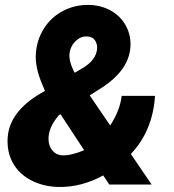

<svg xmlns="http://www.w3.org/2000/svg" viewBox="-20 -741 699 771"><path d="M160.6 -376 147.5 -407.2Q120.1 -473.6 124 -525.9Q127.9 -582 157 -627.4Q186 -672.9 234.4 -697.8Q282.7 -722.7 339.4 -721.2Q387.2 -719.7 426 -697.8Q464.8 -675.8 485.6 -637.5Q506.3 -599.1 503.9 -554.2Q498.5 -459 386.2 -387.2L340.3 -357.9L422.4 -237.3Q460.9 -294.9 468.8 -356H602.5Q593.3 -215.3 505.4 -122.6L588.9 0H418.9L394.5 -36.6Q306.2 11.7 214.4 9.8Q153.3 8.3 104.7 -17.1Q56.2 -42.5 31.7 -86.7Q7.3 -130.9 10.7 -187.5Q17.6 -298.8 160.6 -376ZM231.4 -117.2Q263.7 -115.7 317.9 -137.7L223.1 -282.2L216.8 -278.8Q180.7 -236.8 175.8 -197.8Q171.4 -163.6 187.3 -140.9Q203.1 -118.2 231.4 -117.2ZM259.3 -528.3Q254.9 -496.1 279.8 -448.7L313.5 -468.3Q364.7 -500 369.6 -542.5Q372.1 -563 361.6 -578.6Q351.1 -594.2 329.1 -594.7Q304.2 -595.7 283.9 -576.4Q263.7 -557.1 259.3 -528.3Z"/></svg>

Font: TypoPRO Roboto
Style: Italic
Weight: 900
Italic angle: -12°
Designer: Google
Version: Version 2.136; 2016